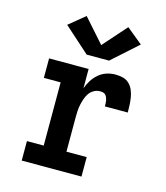

<svg xmlns="http://www.w3.org/2000/svg" viewBox="-116 -873 831 962"><g transform="rotate(15 300.0 -392.0)"><path d="M87 0V-101H174V-429H87V-530H292V-430Q300 -452 312.5 -472Q325 -492 343 -507.5Q361 -523 383.5 -530.5Q406 -538 429 -538Q449 -538 468 -533.5Q487 -529 501 -515.5Q515 -502 522.5 -484Q530 -466 533 -447Q536 -428 537 -408.5Q538 -389 538 -370H419Q419 -378 419 -385.5Q419 -393 417.5 -400.5Q416 -408 413 -415.5Q410 -423 404.5 -428.5Q399 -434 391.5 -435.5Q384 -437 376 -437Q360 -437 345 -428.5Q330 -420 321 -407Q312 -394 306.5 -378Q301 -362 297.5 -346Q294 -330 293 -313.5Q292 -297 292 -281V-101H397V0ZM264 -597 131 -716 214 -784 322 -662 430 -784 513 -716 380 -597Z"/></g></svg>

Font: Iosevka Slab Extended
Style: Bold
Weight: 700
Width: 7
Monospace: yes
Designer: Belleve Invis
Foundry: Belleve Invis
Version: Version 11.1.0; ttfautohint (v1.8.3)